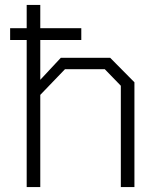

<svg xmlns="http://www.w3.org/2000/svg" viewBox="-20 -757 647 777"><path d="M88 0V-595H21V-643H88V-737H143V-643H309V-595H143V-434L226 -523H426L524 -424V0H469V-410L404 -477H243L143 -373V0Z"/></svg>

Font: Tomorrow Light
Style: Regular
Weight: 300
Designer: Tony de Marco, Monica Rizzolli
Foundry: Just in Type
Version: Version 2.002